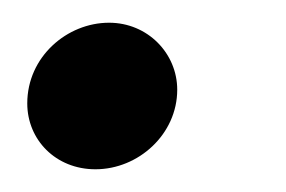

<svg xmlns="http://www.w3.org/2000/svg" viewBox="-20 -139 252 169"><path d="M64 10C102 10 136 -21 136 -60C136 -92 110 -119 76 -119C39 -119 4 -89 4 -48C4 -16 29 10 64 10Z"/></svg>

Font: Fixel Text 20240404 Medium
Style: Italic
Weight: 500
Width: 4
Italic angle: -10°
Designer: AlfaBravo + MacPaw
Foundry: Kyrylo Tkachov, Marchela Mozhyna, Serhii Makarenko, Maria Weinstein, Zakhar Kryvoshyya
Version: Version 1.211;Glyphs 3.2 (3225)